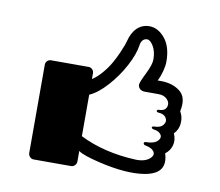

<svg xmlns="http://www.w3.org/2000/svg" viewBox="-73 -724 946 824"><g transform="rotate(10 399.5 -311.5)"><path d="M696.8 -202.1Q709 -173.8 701.9 -149.7Q694.8 -125.5 674.8 -110.8Q702.1 -24.9 603.5 -8.3Q525.9 4.9 403.8 -23.9Q329.6 -41.5 311 -56.2Q310.5 -56.6 310.1 -57.1V-11.2Q310.1 -1.5 303.2 5.9Q296.4 13.2 287.1 13.2H123Q113.8 13.2 106.9 5.9Q100.1 -1.5 100.1 -11.2V-396Q100.1 -405.3 106.9 -412.1Q113.8 -418.9 123 -418.9H287.1Q296.4 -418.9 303.2 -412.1Q310.1 -405.3 310.1 -396V-370.1Q332 -384.3 352.3 -408.2Q372.6 -432.1 385.7 -455.3Q398.9 -478.5 409.2 -502Q419.4 -525.4 424.1 -538.1Q428.7 -550.8 429.2 -554.2Q438.5 -593.3 460.4 -614.7Q482.4 -636.2 514.2 -636.2Q551.8 -636.2 581.8 -600.1Q611.8 -564 611.8 -499Q611.8 -481.4 605.5 -457Q599.1 -432.6 588.9 -413.1H603Q627 -413.1 647.5 -407.2Q668 -401.4 685.5 -388.2Q703.1 -375 708.5 -353.3Q713.9 -331.5 707 -299.8Q717.8 -281.7 718.5 -261.2Q719.2 -240.7 712.9 -225.8Q706.5 -210.9 696.8 -202.1ZM608.9 -203.1Q602.5 -204.1 600.1 -207.3Q597.7 -210.4 600.1 -213.1Q602.5 -215.8 608.9 -215.8Q635.7 -215.8 647.5 -231Q659.2 -246.1 649.9 -261.5Q640.6 -276.9 616.2 -277.8Q610.8 -278.3 608.6 -281.2Q606.4 -284.2 608.6 -287.1Q610.8 -290 616.2 -290Q643.1 -290 649.4 -309.6Q654.8 -328.1 639.2 -343.3Q625.5 -356 603 -356H543.9Q529.3 -356 521.2 -363.5Q513.2 -371.1 513.2 -381.8Q513.2 -391.6 534.2 -433.8Q555.2 -476.1 555.2 -498Q555.2 -533.2 541.5 -556.2Q527.8 -579.1 514.2 -579.1Q502 -579.1 494.6 -570.3Q487.3 -561.5 485.8 -547.9Q480 -507.8 452.6 -456.5Q425.3 -405.3 386 -361.6Q346.7 -317.9 310.1 -301.8V-121.1Q416.5 -67.9 556.2 -62Q596.7 -61 617.7 -81.1Q634.3 -97.7 621.1 -112.8Q611.3 -124 587.9 -128.9Q576.7 -130.4 576.7 -137.7Q577.1 -143.6 585 -144Q627 -144 640.1 -165Q649.9 -180.2 635.3 -192.9Q626 -201.2 608.9 -203.1Z"/></g></svg>

Font: Modern Pictograms
Style: Normal
Weight: 400
Designer: John Caserta
Foundry: John Caserta
Version: 1.000